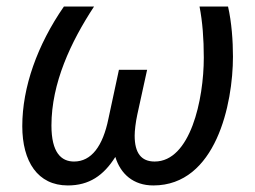

<svg xmlns="http://www.w3.org/2000/svg" viewBox="-20 -556 778 586"><path d="M187 10C252 10 296 -20 332 -77C348 -25 387 10 448 10C639 10 691 -239 691 -383C691 -431 687 -488 676 -536H589C598 -490 602 -438 602 -380C602 -252 561 -63 452 -63C411 -63 391 -89 391 -142C391 -157 394 -183 399 -206L429 -343H343L311 -194C294 -110 259 -63 206 -63C167 -63 137 -90 137 -173C137 -302 196 -428 267 -536H175C94 -419 48 -290 48 -171C48 -63 95 10 187 10Z"/></svg>

Font: BC Sans
Style: Italic
Weight: 400
Italic angle: -12°
Designer: Monotype Design Team
Designer: Province of B.C.
Foundry: Monotype Imaging Inc.
Version: Version 2.000;GOOG;noto-source:20170915:90ef993387c0